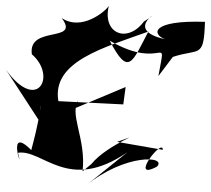

<svg xmlns="http://www.w3.org/2000/svg" viewBox="-22 -589 715 651"><path d="M218 -216 404 -294 396 -235 176 -246C152 -382 336 -429 481 -482C426 -377 414 -328 350 -451C535 -344 543 -488 515 -331L564 -396C654 -426 669 -388 673 -515C488 -521 493 -472 538 -456C383 -490 554 -571 466 -516C409 -440 324 -476 347 -569C336 -551 255 -482 187 -528C252 -442 72 -505 86 -405C172 -331 104 -205 -2 -353L117 -170C105 -251 136 -274 84 -80C-5 -170 61 9 39 -71C123 -84 209 66 410 -73L267 42C403 -70 546 -60 510 -24C413 28 531 -124 530 -81L375 -108C486 -148 343 -101 288 -33L258 -8C271 -122 208 -206 247 -253Z"/></svg>

Font: Asimov Silicon
Style: Regular
Weight: 400
Designer: Google
Version: Version 2.000980; 2014